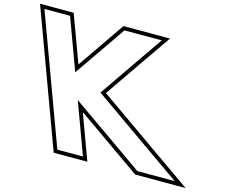

<svg xmlns="http://www.w3.org/2000/svg" viewBox="-410 -975 1449 1231"><g transform="rotate(15 314.0 -360.0)"><path d="M104.9 -275H103.6L197.6 -20L229 65H59L27.6 -20L-66.4 -275L-129.1 -445L-223.1 -700L-254.5 -785H-84.5L-53.1 -700L40.9 -445H42.2L261 -762L276.5 -785H524.5L422.7 -638L231.2 -360L627.8 -82L838 65H590L557.5 42ZM154.2 -210 543.1 62.4 582 90H917.3L642.1 -102.5L265.9 -366.2L443.3 -623.8L572.2 -810H263.2L240.3 -776.1L48.2 -497.6L-67.1 -810H-290.4L41.5 90H264.8Z"/></g></svg>

Font: Nordica Plus
Style: NordicaClassicBkOpOblOl
Weight: 900
Version: Version 1.01